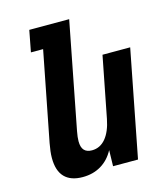

<svg xmlns="http://www.w3.org/2000/svg" viewBox="-114 -849 831 951"><g transform="rotate(-15 301.0 -373.5)"><path d="M192.9 13.2Q131.8 13.2 100.3 -19.3Q68.8 -51.8 68.8 -117.2Q68.8 -134.3 71 -152.6Q73.2 -170.9 77.1 -191.9L166.5 -649.9H104L125 -759.8H329.6L223.6 -213.9Q217.8 -183.6 217.8 -163.6Q217.8 -132.3 231.2 -117.7Q244.6 -103 271 -103Q313 -103 341.6 -137.2Q370.1 -171.4 382.3 -233.9L443.4 -546.9H585.4L479 0H351.1L353 -82Q328.1 -35.6 287.1 -11.2Q246.1 13.2 192.9 13.2Z"/></g></svg>

Font: Hack
Style: Bold Italic
Weight: 700
Italic angle: -11°
Monospace: yes
Designer: Christopher Simpkins
Foundry: Christopher Simpkins
Version: Version 2.017; ttfautohint (v1.4.1) -l 4 -r 80 -G 350 -x 0 -